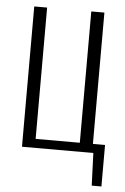

<svg xmlns="http://www.w3.org/2000/svg" viewBox="-52 -616 514 788"><g transform="rotate(5 205.0 -222.0)"><path d="M356 134 351 0H57V-578H110V-37H292V-578H346V-37H396V134Z"/></g></svg>

Font: Oswald ExtraLight
Style: Regular
Weight: 250
Designer: Vernon Adams
Foundry: Vernon Adams
Version: Version 4.100; ttfautohint (v1.8.1.43-b0c9)